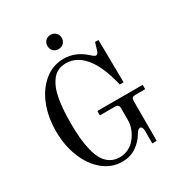

<svg xmlns="http://www.w3.org/2000/svg" viewBox="-209 -1048 1138 1211"><g transform="rotate(-30 360.0 -442.0)"><path d="M582 -722.2 585.9 -412.1H558.1Q524.4 -555.7 466.3 -627Q408.2 -698.2 330.1 -698.2Q297.9 -698.2 272.5 -686.3Q247.1 -674.3 229.5 -651.1Q211.9 -627.9 199.7 -597.9Q187.5 -567.9 180.7 -528.1Q173.8 -488.3 170.9 -447.3Q168 -406.2 168 -356.9Q168 -297.4 172.1 -249.3Q176.3 -201.2 187.3 -156Q198.2 -110.8 215.8 -80.6Q233.4 -50.3 262.2 -32.2Q291 -14.2 329.1 -14.2Q360.8 -14.2 388.2 -26.4Q415.5 -38.6 433.8 -57.9Q452.1 -77.1 465.3 -100.8Q478.5 -124.5 484.4 -147Q490.2 -169.4 490.2 -189V-278.8Q490.2 -306.2 462.9 -306.2H352.1V-337.9H682.1V-306.2H608.9Q594.7 -306.2 588.4 -299.6Q582 -293 582 -278.8V12.2H549.8V-78.1Q549.8 -111.8 530.8 -111.8Q516.1 -111.8 499 -82Q476.6 -42.5 433.3 -12.2Q390.1 18.1 329.1 18.1Q252.9 18.1 191.4 -32.7Q129.9 -83.5 95.9 -169.2Q62 -254.9 62 -357.9Q62 -459.5 95.2 -543.9Q128.4 -628.4 190.4 -679.2Q252.4 -730 331.1 -730Q417.5 -730 486.8 -667Q510.7 -645 520 -645Q526.9 -645 532.2 -651.4Q537.6 -657.7 540 -666L557.1 -722.2ZM298.8 -887.2Q313.5 -901.9 335.9 -901.9Q358.4 -901.9 373.3 -887.2Q388.2 -872.6 388.2 -850.1Q388.2 -827.6 373.3 -812.7Q358.4 -797.9 335.9 -797.9Q313.5 -797.9 298.8 -812.7Q284.2 -827.6 284.2 -850.1Q284.2 -872.6 298.8 -887.2Z"/></g></svg>

Font: Flanker Steampunk
Style: Regular
Weight: 400
Designer: Alexey Kryukov, Leonardo Di Lena
Foundry: Alexey Kryukov, Leonardo Di Lena
Version: 1.210